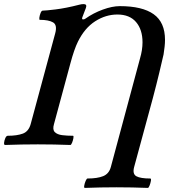

<svg xmlns="http://www.w3.org/2000/svg" viewBox="-29 -706 827 939"><path d="M386 213Q381 213 383 201.5Q385 190 390 178.5Q395 167 399 167Q447 167 475.5 155.5Q504 144 513 111L656 -421Q668 -462 668 -499Q668 -561 636.5 -598Q605 -635 545 -635Q488 -635 436.5 -602Q385 -569 352 -502Q343 -484 333.5 -456.5Q324 -429 315 -395L235 -99Q227 -72 239 -60Q251 -48 275 -45Q299 -42 328 -42Q332 -42 330 -30.5Q328 -19 323.5 -8Q319 3 315 3Q235 0 156 0Q76 0 -4 3Q-10 3 -9 -8Q-8 -19 -3 -30.5Q2 -42 9 -42Q54 -42 82.5 -52.5Q111 -63 121 -99L241 -543Q252 -584 230.5 -596.5Q209 -609 166 -609Q162 -609 163.5 -620Q165 -631 169.5 -642.5Q174 -654 180 -654Q194 -654 243.5 -660Q293 -666 359 -683Q370 -686 380 -686Q398 -686 391 -667L375 -625Q369 -611 377 -611Q384 -611 389 -615Q427 -642 473.5 -659Q520 -676 557 -676Q667 -676 722.5 -636.5Q778 -597 778 -511Q778 -495 776 -477.5Q774 -460 771 -440Q763 -405 750 -350.5Q737 -296 719 -228L627 111Q618 145 638 156Q658 167 706 167Q711 167 709 178.5Q707 190 702.5 201.5Q698 213 694 213Q617 210 540 210Q463 210 386 213Z"/></svg>

Font: Junicode SmExp
Style: Bold Italic
Weight: 700
Width: 6
Italic angle: -11°
Designer: Peter S. Baker
Version: Version 2.205; ttfautohint (v1.8.4)